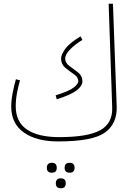

<svg xmlns="http://www.w3.org/2000/svg" viewBox="-20 -734 688 1025"><path d="M420 -300Q420 -329 397 -347Q374 -365 351 -381.5Q328 -398 328 -421Q328 -444 355.5 -471.5Q383 -499 420 -521L410 -540Q349 -503 327.5 -472Q306 -441 306 -421Q306 -391 329 -372Q352 -353 375 -337.5Q398 -322 398 -300Q398 -287 374.5 -267.5Q351 -248 277 -225L283 -204Q357 -227 388.5 -251Q420 -275 420 -300ZM290 21Q475 21 540.5 -26.5Q606 -74 603 -166L583 -714H560L579 -161Q582 -76 515.5 -39Q449 -2 296 -2Q184 -2 124 -42.5Q64 -83 64 -167Q64 -202 71 -239Q78 -276 87 -305L65 -311Q56 -280 48 -240Q40 -200 40 -165Q40 -74 107.5 -26.5Q175 21 290 21ZM283 162Q283 135 257 135Q230 135 230 162Q230 188 257 188Q283 188 283 162ZM378 162Q378 135 352 135Q325 135 325 162Q325 188 352 188Q378 188 378 162ZM331 245Q331 218 305 218Q278 218 278 245Q278 271 305 271Q331 271 331 245Z"/></svg>

Font: Noto Sans Arabic Condensed Thin
Style: Regular
Weight: 250
Width: 3
Designer: Nadine Chahine
Foundry: Monotype Imaging Inc.
Version: 1.001